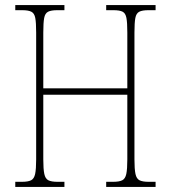

<svg xmlns="http://www.w3.org/2000/svg" viewBox="-20 -734 670 754"><path d="M40 0V-20H66Q90 -20 102 -26Q114 -32 118 -51Q122 -70 122 -108V-606Q122 -645 118.5 -663.5Q115 -682 103 -688Q91 -694 67 -694H40V-714H233V-694H205Q181 -694 169 -688Q157 -682 153.5 -663.5Q150 -645 150 -606V-387H480V-606Q480 -645 476.5 -663.5Q473 -682 461.5 -688Q450 -694 425 -694H397V-714H591V-694H563Q539 -694 527 -688Q515 -682 511.5 -663.5Q508 -645 508 -606V-108Q508 -70 512 -51Q516 -32 528 -26Q540 -20 564 -20H591V0H397V-20H424Q448 -20 460 -26Q472 -32 476 -51Q480 -70 480 -108V-362H150V-108Q150 -70 154 -51Q158 -32 170 -26Q182 -20 206 -20H233V0Z"/></svg>

Font: Noto Serif Condensed Thin
Style: Regular
Weight: 100
Width: 3
Designer: Monotype Design Team
Foundry: Monotype Imaging Inc.
Version: Version 2.013; ttfautohint (v1.8.4.7-5d5b)